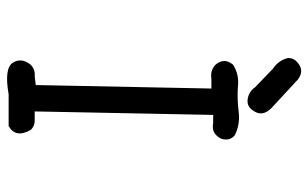

<svg xmlns="http://www.w3.org/2000/svg" viewBox="-184 -686 867 540"><g transform="rotate(90 250.0 -416.5)"><path d="M155.3 -818.4Q178.7 -839.8 204.1 -820.3L283.2 -747.1Q313.5 -718.8 287.1 -688.5Q277.3 -677.7 262.7 -678.7Q239.3 -680.7 225.6 -700.2L173.8 -750Q149.4 -766.6 143.6 -793Q143.6 -808.6 155.3 -818.4ZM227.5 -651.4Q259.8 -649.4 295.4 -653.8Q331.1 -658.2 361.3 -642.6Q373 -632.8 373 -617.7Q373 -602.5 360.4 -590.3Q347.7 -578.1 327.1 -582H303.7L293.9 -80.1H322.3Q335.9 -79.1 345.7 -69.3Q370.1 -26.4 335 -6.8H246.1Q172.9 5.9 157.2 -18.1Q141.6 -42 162.1 -68.4Q175.8 -82 195.3 -80.1L219.7 -83L229.5 -577.1H202.1Q179.7 -573.2 163.1 -587.9Q141.6 -612.3 162.1 -637.7Q190.4 -656.2 227.5 -651.4Z"/></g></svg>

Font: JasonHandwriting1
Style: Regular
Weight: 400
Version: Version 1.48.20